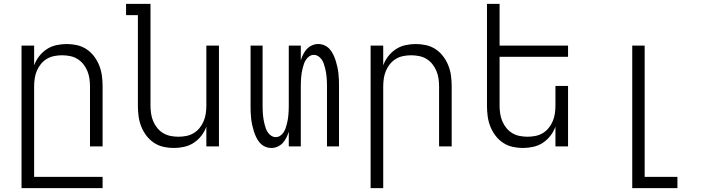

<svg xmlns="http://www.w3.org/2000/svg" viewBox="-20 -755 3640 990"><path d="M91 215V-520H156V-418Q165 -443 181.5 -464.5Q198 -486 220.5 -501Q243 -516 270 -522Q297 -528 324 -528Q351 -528 377.5 -522Q404 -516 426.5 -501Q449 -486 465.5 -464Q482 -442 492 -416.5Q502 -391 505.5 -364Q509 -337 509 -310V0H444V-310Q444 -330 441 -350.5Q438 -371 430 -390Q422 -409 409 -425Q396 -441 378.5 -451.5Q361 -462 340.5 -466Q320 -470 300 -470Q280 -470 259.5 -466Q239 -462 221.5 -451.5Q204 -441 191 -425Q178 -409 170 -390Q162 -371 159 -350.5Q156 -330 156 -310V157H509V215Z M876 8Q849 8 822.5 2Q796 -4 773.5 -19Q751 -34 734.5 -56Q718 -78 708 -103.5Q698 -129 694.5 -156Q691 -183 691 -210V-677H630V-735H756V-210Q756 -190 759 -169.5Q762 -149 770 -130Q778 -111 791 -95Q804 -79 821.5 -68.5Q839 -58 859.5 -54Q880 -50 900 -50Q920 -50 940.5 -54Q961 -58 978.5 -68.5Q996 -79 1009 -95Q1022 -111 1030 -130Q1038 -149 1041 -169.5Q1044 -190 1044 -210V-520H1109V0H1044V-102Q1035 -77 1018.5 -55.5Q1002 -34 979.5 -19Q957 -4 930 2Q903 8 876 8Z M1379 8Q1362 8 1346.5 1Q1331 -6 1320 -18.5Q1309 -31 1301.5 -46.5Q1294 -62 1289 -78Q1284 -94 1280.5 -110Q1277 -126 1275 -143Q1273 -160 1272.5 -176.5Q1272 -193 1272 -210V-520H1334V-210Q1334 -198 1334.5 -186Q1335 -174 1336 -162Q1337 -150 1339 -138.5Q1341 -127 1344 -115Q1347 -103 1351 -92Q1355 -81 1362 -71Q1369 -61 1379.5 -54.5Q1390 -48 1402 -48Q1414 -48 1424 -54.5Q1434 -61 1441 -71Q1448 -81 1452 -92Q1456 -103 1459 -115Q1462 -127 1464 -138.5Q1466 -150 1467 -162Q1468 -174 1468.5 -186Q1469 -198 1469 -210V-520H1531V-444Q1536 -460 1543.5 -475Q1551 -490 1562 -502Q1573 -514 1588.5 -521Q1604 -528 1621 -528Q1638 -528 1653.5 -521Q1669 -514 1680 -501.5Q1691 -489 1698.5 -473.5Q1706 -458 1711 -442Q1716 -426 1719.5 -410Q1723 -394 1725 -377Q1727 -360 1727.5 -343.5Q1728 -327 1728 -310V0H1666V-310Q1666 -322 1665.5 -334Q1665 -346 1664 -358Q1663 -370 1661 -381.5Q1659 -393 1656 -405Q1653 -417 1649 -428Q1645 -439 1638 -449Q1631 -459 1620.5 -465.5Q1610 -472 1598 -472Q1586 -472 1576 -465.5Q1566 -459 1559 -449Q1552 -439 1548 -428Q1544 -417 1541 -405Q1538 -393 1536 -381.5Q1534 -370 1533 -358Q1532 -346 1531.5 -334Q1531 -322 1531 -310V0H1469V-76Q1464 -60 1456.5 -45Q1449 -30 1438 -18Q1427 -6 1411.5 1Q1396 8 1379 8Z M1891 215V-520H1956V-418Q1965 -443 1981.5 -464.5Q1998 -486 2020.5 -501Q2043 -516 2070 -522Q2097 -528 2124 -528Q2151 -528 2177.5 -522Q2204 -516 2226.5 -501Q2249 -486 2265.5 -464Q2282 -442 2292 -416.5Q2302 -391 2305.5 -364Q2309 -337 2309 -310V0H2244V-310Q2244 -330 2241 -350.5Q2238 -371 2230 -390Q2222 -409 2209 -425Q2196 -441 2178.5 -451.5Q2161 -462 2140.5 -466Q2120 -470 2100 -470Q2080 -470 2059.5 -466Q2039 -462 2021.5 -451.5Q2004 -441 1991 -425Q1978 -409 1970 -390Q1962 -371 1959 -350.5Q1956 -330 1956 -310V215Z M2676 8Q2649 8 2622.5 2Q2596 -4 2573.5 -19Q2551 -34 2534.5 -56Q2518 -78 2508 -103.5Q2498 -129 2494.5 -156Q2491 -183 2491 -210V-735H2556V-520H2909V-462H2556V-210Q2556 -190 2559 -169.5Q2562 -149 2570 -130Q2578 -111 2591 -95Q2604 -79 2621.5 -68.5Q2639 -58 2659.5 -54Q2680 -50 2700 -50Q2720 -50 2740.5 -54Q2761 -58 2778.5 -68.5Q2796 -79 2809 -95Q2822 -111 2830 -130Q2838 -149 2841 -169.5Q2844 -190 2844 -210V-312H2909V0H2844V-102Q2835 -77 2818.5 -55.5Q2802 -34 2779.5 -19Q2757 -4 2730 2Q2703 8 2676 8Z M3240 215V-520H3304V157H3473V215Z"/></svg>

Font: Iosevka Light Extended
Style: Regular
Weight: 300
Width: 7
Monospace: yes
Designer: Belleve Invis
Foundry: Belleve Invis
Version: Version 32.5.0; ttfautohint (v1.8.4)